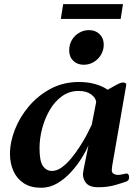

<svg xmlns="http://www.w3.org/2000/svg" viewBox="-20 -887 673 920"><path d="M179.2 12.7Q128.4 13.2 94.7 -8.5Q61 -30.3 44.4 -67.4Q27.8 -104.5 27.8 -148.9Q27.8 -205.6 51.3 -265.9Q74.7 -326.2 118.7 -377.9Q162.6 -429.7 223.1 -461.9Q283.7 -494.1 357.9 -494.1Q401.4 -494.1 437 -483.9Q472.7 -473.6 495.6 -457Q520 -470.7 539.3 -481.2Q558.6 -491.7 569.3 -491.7Q575.7 -491.7 580.3 -489.3Q585 -486.8 585 -480L517.1 -89.4Q515.6 -78.6 515.6 -71.8Q515.6 -59.1 525.1 -54Q534.7 -48.8 544.4 -48.8Q555.2 -48.8 568.6 -52.2Q582 -55.7 585.4 -55.7Q591.8 -55.7 595.2 -51Q598.6 -46.4 598.6 -38.6Q598.6 -28.3 594.5 -23.7Q590.3 -19 586.4 -17.6Q572.3 -12.2 534.4 -1Q496.6 10.3 449.2 10.3Q412.1 10.3 394.8 -7.6Q377.4 -25.4 377.4 -54.2Q377.4 -58.6 380.9 -76.2Q384.3 -93.8 388.9 -116.5Q393.6 -139.2 397.7 -159.4Q401.9 -179.7 403.8 -189.9Q392.6 -163.6 371.1 -129.2Q349.6 -94.7 320.3 -62.5Q291 -30.3 255.1 -9Q219.2 12.2 179.2 12.7ZM229 -67.9Q252 -67.9 275.6 -84.7Q299.3 -101.6 321.8 -128.9Q344.2 -156.2 363.5 -186.5Q382.8 -216.8 397.2 -244.1Q411.6 -271.5 419.4 -288.6L440.9 -398.4Q439 -418 416.7 -434.6Q394.5 -451.2 356.9 -451.2Q312 -451.2 277.1 -426Q242.2 -400.9 218.3 -359.9Q194.3 -318.8 181.9 -270.8Q169.4 -222.7 169.4 -176.8Q169.4 -113.8 186 -90.8Q202.6 -67.9 229 -67.9ZM381.3 -576.7Q350.6 -576.7 331.1 -595.7Q311.5 -614.7 311.5 -645.5Q311.5 -673.3 324.5 -695.3Q337.4 -717.3 359.4 -730Q381.3 -742.7 406.2 -742.7Q437.5 -742.7 457.3 -723.4Q477.1 -704.1 477.1 -673.3Q477.1 -646.5 463.9 -624.5Q450.7 -602.5 429 -589.6Q407.2 -576.7 381.3 -576.7ZM271.5 -796.4 282.7 -867.2H569.3L558.1 -796.4Z"/></svg>

Font: Gelasio SemiBold
Style: Italic
Weight: 600
Italic angle: -8.5°
Designer: Eben Sorkin
Foundry: Eben Sorkin
Version: Version 1.008